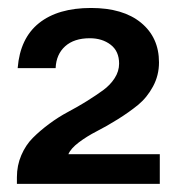

<svg xmlns="http://www.w3.org/2000/svg" viewBox="-20 -783 441 477"><path d="M22 -342.8Q22 -372.1 33 -397.5Q43.9 -422.9 61.8 -440.7Q79.6 -458.5 102.3 -475.3Q125 -492.2 148.9 -504.9Q172.9 -517.6 195.6 -531.7Q218.3 -545.9 236.1 -558.8Q253.9 -571.8 264.9 -588.9Q275.9 -606 275.9 -625Q275.9 -655.8 254.9 -671.9Q233.9 -688 203.1 -688Q164.1 -688 141.8 -668Q119.6 -647.9 118.2 -613.8H23.9Q29.8 -688 76.9 -725.6Q124 -763.2 206.1 -763.2Q285.6 -763.2 330.3 -726.6Q375 -689.9 375 -627.9Q375 -595.7 360.1 -568.1Q345.2 -540.5 322.8 -522.2Q300.3 -503.9 272.5 -486.6Q244.6 -469.2 220.2 -456.8Q195.8 -444.3 175.8 -429.2Q155.8 -414.1 149.9 -399.9H377V-326.2H22Z"/></svg>

Font: Lumene Sans Expanded
Style: Bold
Weight: 600
Width: 7
Designer: Deni Anggara
Version: Version 1.003;Glyphs 3.1.2 (3151)